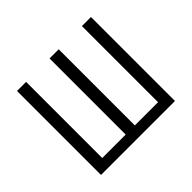

<svg xmlns="http://www.w3.org/2000/svg" viewBox="-127 -691 854 854"><g transform="rotate(-45 300.0 -264.0)"><path d="M124.5 -528.3V-49.3H272V-528.3H329.6V-49.3H475.6V-528.3H532.7V0H67.4V-528.3Z"/></g></svg>

Font: Roboto Mono Light
Style: Regular
Weight: 300
Designer: Google
Version: Version 2.000985; 2015; ttfautohint (v1.3)